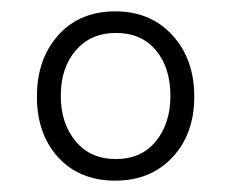

<svg xmlns="http://www.w3.org/2000/svg" viewBox="-20 -746 407 338"><path d="M183 -428Q120 -428 82.5 -469Q45 -510 45 -576Q45 -642 82.5 -684Q120 -726 183 -726Q245 -726 283.5 -684Q322 -642 322 -576Q322 -510 283.5 -469Q245 -428 183 -428ZM184 -466Q229 -466 254.5 -497.5Q280 -529 280 -577Q280 -627 254.5 -657.5Q229 -688 184 -688Q140 -688 113.5 -657.5Q87 -627 87 -577Q87 -529 113 -497.5Q139 -466 184 -466Z"/></svg>

Font: Noto Serif SemiCondensed Light
Style: Regular
Weight: 300
Width: 4
Designer: Monotype Design Team
Foundry: Monotype Imaging Inc.
Version: Version 2.013